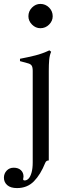

<svg xmlns="http://www.w3.org/2000/svg" viewBox="-72 -701 353 980"><path d="M15 259Q-18 259 -35 244Q-52 229 -52 206Q-52 185 -38 170Q-24 155 -2 155Q21 155 34.5 167.5Q48 180 48 200Q48 205 47 208Q46 211 46 213Q46 220 54 220Q65 220 74 210.5Q83 201 89 180Q95 159 95 128V-339Q95 -359 89 -367Q83 -375 70 -378L30 -389V-401Q72 -409 108 -418Q144 -427 180 -444L189 -437Q181 -418 179 -395Q177 -372 177 -339V118Q171 118 166.5 120.5Q162 123 159 130Q135 190 101 224.5Q67 259 15 259ZM134 -557Q110 -557 91.5 -575.5Q73 -594 73 -618Q73 -644 91.5 -662.5Q110 -681 134 -681Q160 -681 178.5 -662.5Q197 -644 197 -618Q197 -594 178.5 -575.5Q160 -557 134 -557Z"/></svg>

Font: Ibarra Real Nova Medium
Style: Regular
Weight: 500
Designer: Jose Maria Ribagorda & Octavio Pardo
Foundry: Jose Maria Ribagorda
Version: Version 2.000